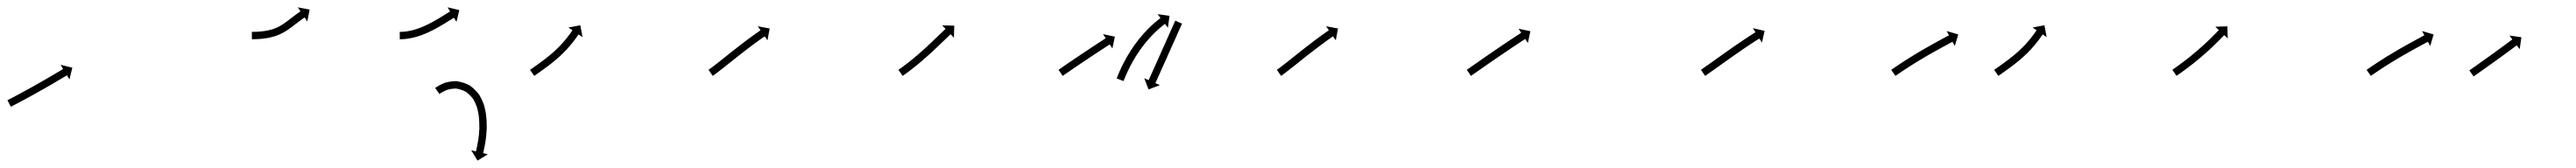

<svg xmlns="http://www.w3.org/2000/svg" viewBox="-42 -308 6986 456"><path d="M-20.2 -36.9C-20.7 -36.6 -21.2 -36.3 -21.8 -36.1L-12.7 -18.2C-12.2 -18.5 -11.6 -18.8 -11.1 -19.1L-11.1 -19.1L-11.1 -19.1C-9.5 -19.9 -7.9 -20.7 -6.3 -21.6L-6.3 -21.6L-6.2 -21.6C-3.7 -22.9 -1.2 -24.2 1.3 -25.5L1.3 -25.5L1.3 -25.5C4.6 -27.2 7.9 -29 11.2 -30.7L11.2 -30.7L11.2 -30.7C15.1 -32.8 19 -34.9 22.8 -36.9L22.9 -37L22.9 -37C27.2 -39.3 31.5 -41.6 35.8 -44L35.8 -44L35.8 -44C40.5 -46.5 45.1 -49.1 49.7 -51.6L49.7 -51.6L49.7 -51.6C54.4 -54.3 59.2 -56.9 63.9 -59.6L63.9 -59.6L63.9 -59.6C68.7 -62.3 73.4 -64.9 78.1 -67.6L78.1 -67.6L78.1 -67.6C82.7 -70.2 87.3 -72.9 91.8 -75.5L91.9 -75.5L91.9 -75.5C96.1 -78 100.4 -80.4 104.6 -82.9L104.6 -82.9L104.6 -82.9C108.4 -85.2 112.2 -87.4 116 -89.6L116.1 -89.7L116.1 -89.7C119.3 -91.6 122.5 -93.5 125.7 -95.4L125.7 -95.4L125.7 -95.4C128.1 -96.9 130.6 -98.3 133.1 -99.8C134.7 -100.8 136.2 -101.7 137.8 -102.7C138.4 -103 138.9 -103.4 139.5 -103.7L146.3 -92.4L154.1 -124.3L122.3 -132.1L129.1 -120.8C128.6 -120.5 128 -120.1 127.5 -119.8C125.9 -118.8 124.3 -117.9 122.8 -116.9C120.3 -115.5 117.9 -114 115.4 -112.5L115.4 -112.5L115.4 -112.5C112.2 -110.6 109 -108.8 105.9 -106.9L105.9 -106.9L105.9 -106.9C102.1 -104.6 98.3 -102.4 94.5 -100.2L94.5 -100.2L94.5 -100.2C90.3 -97.7 86.1 -95.3 81.8 -92.8L81.8 -92.8L81.9 -92.8C77.3 -90.2 72.8 -87.6 68.2 -85L68.2 -85L68.2 -85C63.5 -82.3 58.8 -79.7 54.1 -77L54.1 -77L54.1 -77C49.4 -74.4 44.7 -71.7 40 -69.1L40 -69.1L40 -69.1C35.4 -66.6 30.8 -64.1 26.2 -61.5L26.2 -61.5L26.3 -61.6C22 -59.2 17.7 -56.9 13.4 -54.6L13.4 -54.6L13.4 -54.6C9.5 -52.5 5.7 -50.4 1.8 -48.4L1.8 -48.4L1.8 -48.4C-1.4 -46.7 -4.7 -44.9 -8 -43.2L-7.9 -43.2L-7.9 -43.2C-10.4 -41.9 -12.9 -40.6 -15.4 -39.3L-15.4 -39.3L-15.4 -39.3C-17 -38.5 -18.6 -37.7 -20.2 -36.9L-20.2 -36.9Z M642.7 -221.5C642.1 -221.5 641.5 -221.5 640.9 -221.5L641 -201.5C641.6 -201.5 642.2 -201.5 642.8 -201.5L642.8 -201.5L642.8 -201.5C644.5 -201.5 646.2 -201.5 647.9 -201.6C647.9 -201.6 647.9 -201.6 647.9 -201.6C647.9 -201.6 648 -201.6 648 -201.6C650.6 -201.7 653.2 -201.7 655.8 -201.9C655.8 -201.9 655.8 -201.9 655.8 -201.9C655.9 -201.9 655.9 -201.9 655.9 -201.9C659.2 -202 662.5 -202.3 665.9 -202.5C665.9 -202.5 665.9 -202.5 665.9 -202.6C666 -202.6 666 -202.6 666 -202.6C669.8 -202.9 673.7 -203.4 677.5 -203.9C677.5 -203.9 677.5 -203.9 677.6 -203.9C677.6 -203.9 677.7 -203.9 677.7 -203.9C681.8 -204.5 685.9 -205.3 690 -206.1C690 -206.1 690.1 -206.1 690.2 -206.1C690.2 -206.2 690.3 -206.2 690.3 -206.2C694.5 -207.1 698.6 -208.2 702.8 -209.5C702.8 -209.5 702.8 -209.5 702.9 -209.5C703 -209.6 703.1 -209.6 703.1 -209.6C707.2 -210.9 711.2 -212.5 715.2 -214.1C715.2 -214.1 715.3 -214.1 715.4 -214.2C715.5 -214.2 715.5 -214.2 715.5 -214.2C719.5 -216 723.3 -218 727.1 -220C727.1 -220 727.2 -220.1 727.3 -220.1C727.4 -220.2 727.4 -220.2 727.4 -220.2C731.2 -222.4 734.9 -224.8 738.6 -227.2C738.6 -227.2 738.6 -227.2 738.7 -227.3C738.7 -227.3 738.8 -227.3 738.8 -227.3C742.4 -229.9 746 -232.5 749.6 -235.1C749.6 -235.1 749.6 -235.2 749.6 -235.2C749.6 -235.2 749.7 -235.2 749.7 -235.2C753.1 -237.8 756.6 -240.5 760 -243.1L760 -243.1L760 -243.1C763.1 -245.5 766.2 -247.9 769.4 -250.3C769.4 -250.3 769.4 -250.2 769.4 -250.2C769.3 -250.2 769.3 -250.2 769.3 -250.2C771.9 -252.1 774.4 -254 777 -255.8C777 -255.8 777 -255.8 777 -255.8C777 -255.8 776.9 -255.8 776.9 -255.8C778.7 -257 780.4 -258.2 782.1 -259.4C782.1 -259.4 782.1 -259.4 782.1 -259.4C782.1 -259.4 782.1 -259.4 782.1 -259.4C782.7 -259.8 783.3 -260.2 783.9 -260.6L791.3 -249.7L797.6 -281.9L765.4 -288.1L772.8 -277.2C772.1 -276.8 771.5 -276.3 770.8 -275.9C770.8 -275.9 770.8 -275.9 770.8 -275.9C770.8 -275.9 770.8 -275.9 770.8 -275.9C769 -274.6 767.2 -273.4 765.4 -272.1C765.4 -272.1 765.4 -272.1 765.4 -272.1C765.4 -272.1 765.3 -272.1 765.3 -272.1C762.7 -270.2 760 -268.2 757.4 -266.3C757.4 -266.3 757.4 -266.3 757.4 -266.3C757.4 -266.2 757.4 -266.2 757.4 -266.2C754.2 -263.8 751 -261.4 747.8 -259L747.8 -259L747.8 -259C744.4 -256.3 741 -253.7 737.6 -251.1C737.6 -251.1 737.6 -251.1 737.6 -251.1C737.6 -251.2 737.6 -251.2 737.6 -251.2C734.2 -248.6 730.8 -246.2 727.3 -243.7C727.3 -243.7 727.4 -243.8 727.4 -243.8C727.5 -243.8 727.5 -243.8 727.5 -243.8C724.2 -241.6 720.8 -239.5 717.3 -237.5C717.3 -237.5 717.4 -237.5 717.4 -237.5C717.5 -237.6 717.6 -237.6 717.6 -237.6C714.2 -235.8 710.7 -234 707.2 -232.4C707.2 -232.4 707.3 -232.5 707.4 -232.5C707.5 -232.5 707.6 -232.6 707.6 -232.6C704 -231.1 700.4 -229.8 696.8 -228.5C696.8 -228.5 696.8 -228.6 696.9 -228.6C697 -228.6 697.1 -228.6 697.1 -228.6C693.3 -227.5 689.6 -226.5 685.8 -225.7C685.8 -225.7 685.8 -225.7 685.9 -225.7C686 -225.7 686 -225.7 686 -225.7C682.2 -224.9 678.5 -224.3 674.6 -223.7C674.6 -223.7 674.7 -223.7 674.8 -223.7C674.8 -223.7 674.9 -223.7 674.9 -223.7C671.3 -223.2 667.7 -222.8 664.1 -222.5C664.1 -222.5 664.1 -222.5 664.2 -222.5C664.2 -222.5 664.2 -222.5 664.2 -222.5C661.1 -222.2 657.9 -222 654.8 -221.8C654.8 -221.8 654.8 -221.8 654.9 -221.8C654.9 -221.8 654.9 -221.8 654.9 -221.8C652.4 -221.7 649.9 -221.6 647.4 -221.6C647.4 -221.6 647.5 -221.6 647.5 -221.6C647.5 -221.6 647.5 -221.6 647.5 -221.6C645.9 -221.5 644.3 -221.5 642.6 -221.5L642.6 -221.5Z M1043.4 -221.5C1042.9 -221.5 1042.4 -221.5 1041.9 -221.5L1042 -201.5C1042.5 -201.5 1043 -201.5 1043.6 -201.5C1043.6 -201.5 1043.6 -201.5 1043.6 -201.5C1043.6 -201.5 1043.6 -201.5 1043.6 -201.5C1045.2 -201.5 1046.7 -201.6 1048.2 -201.6C1048.2 -201.6 1048.3 -201.6 1048.3 -201.6C1048.3 -201.6 1048.4 -201.6 1048.4 -201.6C1050.7 -201.8 1053.1 -201.9 1055.5 -202.1C1055.5 -202.1 1055.5 -202.1 1055.6 -202.1C1055.6 -202.1 1055.7 -202.1 1055.7 -202.1C1058.8 -202.4 1061.8 -202.8 1064.9 -203.2C1064.9 -203.2 1065 -203.2 1065 -203.3C1065.1 -203.3 1065.1 -203.3 1065.1 -203.3C1068.8 -203.9 1072.4 -204.5 1076.1 -205.3C1076.1 -205.3 1076.1 -205.3 1076.2 -205.3C1076.2 -205.3 1076.3 -205.3 1076.3 -205.3C1080.4 -206.3 1084.4 -207.3 1088.5 -208.5C1088.5 -208.5 1088.5 -208.5 1088.6 -208.5C1088.6 -208.5 1088.7 -208.5 1088.7 -208.5C1093.1 -209.9 1097.4 -211.3 1101.7 -212.9C1101.7 -212.9 1101.8 -212.9 1101.8 -212.9C1101.9 -212.9 1101.9 -212.9 1101.9 -212.9C1106.4 -214.7 1110.9 -216.5 1115.3 -218.4C1115.3 -218.4 1115.3 -218.4 1115.4 -218.4C1115.4 -218.4 1115.5 -218.4 1115.5 -218.4C1120 -220.5 1124.4 -222.6 1128.8 -224.8C1128.8 -224.8 1128.9 -224.8 1128.9 -224.8C1128.9 -224.8 1129 -224.8 1129 -224.8C1133.3 -227 1137.6 -229.3 1141.9 -231.7C1141.9 -231.7 1142 -231.7 1142 -231.7C1142 -231.7 1142 -231.7 1142 -231.7C1146.1 -234 1150.2 -236.3 1154.2 -238.7C1154.2 -238.7 1154.2 -238.7 1154.2 -238.7C1154.3 -238.7 1154.3 -238.7 1154.3 -238.7C1158 -240.9 1161.6 -243.1 1165.3 -245.3L1165.3 -245.3L1165.3 -245.3C1168.5 -247.3 1171.6 -249.2 1174.8 -251.2C1177.3 -252.7 1179.8 -254.2 1182.2 -255.8C1183.9 -256.8 1185.5 -257.8 1187.1 -258.8L1187.1 -258.8L1187.1 -258.8C1187.7 -259.1 1188.3 -259.5 1188.9 -259.8L1195.7 -248.6L1203.4 -280.5L1171.6 -288.2L1178.4 -276.9C1177.8 -276.6 1177.3 -276.2 1176.7 -275.8L1176.7 -275.8L1176.7 -275.8C1175 -274.8 1173.4 -273.8 1171.7 -272.8C1169.2 -271.3 1166.8 -269.7 1164.3 -268.2C1161.2 -266.3 1158 -264.3 1154.9 -262.4L1154.9 -262.4L1154.9 -262.4C1151.3 -260.2 1147.7 -258.1 1144.1 -255.9C1144.1 -255.9 1144.1 -255.9 1144.1 -255.9C1144.1 -255.9 1144.1 -256 1144.1 -256C1140.2 -253.7 1136.2 -251.4 1132.3 -249.2C1132.3 -249.2 1132.3 -249.2 1132.3 -249.2C1132.3 -249.2 1132.4 -249.2 1132.4 -249.2C1128.2 -247 1124.1 -244.8 1119.9 -242.6C1119.9 -242.6 1119.9 -242.6 1119.9 -242.7C1120 -242.7 1120 -242.7 1120 -242.7C1115.8 -240.6 1111.5 -238.6 1107.2 -236.7C1107.2 -236.7 1107.3 -236.7 1107.3 -236.7C1107.4 -236.7 1107.4 -236.7 1107.4 -236.7C1103.2 -235 1099 -233.2 1094.8 -231.6C1094.8 -231.6 1094.8 -231.6 1094.9 -231.7C1094.9 -231.7 1095 -231.7 1095 -231.7C1091 -230.3 1086.9 -228.9 1082.8 -227.7C1082.8 -227.7 1082.9 -227.7 1082.9 -227.7C1083 -227.7 1083.1 -227.7 1083.1 -227.7C1079.3 -226.7 1075.6 -225.7 1071.8 -224.8C1071.8 -224.8 1071.8 -224.8 1071.9 -224.9C1071.9 -224.9 1072 -224.9 1072 -224.9C1068.7 -224.2 1065.3 -223.6 1062 -223C1062 -223 1062 -223 1062.1 -223C1062.1 -223 1062.2 -223 1062.2 -223C1059.4 -222.7 1056.5 -222.3 1053.7 -222C1053.7 -222 1053.8 -222 1053.8 -222C1053.8 -222 1053.9 -222.1 1053.9 -222.1C1051.7 -221.9 1049.6 -221.7 1047.4 -221.6C1047.4 -221.6 1047.4 -221.6 1047.4 -221.6C1047.5 -221.6 1047.5 -221.6 1047.5 -221.6C1046.1 -221.6 1044.7 -221.5 1043.3 -221.5C1043.3 -221.5 1043.3 -221.5 1043.4 -221.5C1043.4 -221.5 1043.4 -221.5 1043.4 -221.5ZM1140.5 -71.1C1139.7 -70.5 1138.8 -69.9 1138 -69.3L1149.4 -52.9C1150.2 -53.5 1151 -54 1151.8 -54.5C1151.8 -54.5 1151.7 -54.5 1151.7 -54.5C1151.7 -54.5 1151.6 -54.4 1151.6 -54.4C1154 -56 1156.4 -57.4 1158.8 -58.8C1158.8 -58.8 1158.7 -58.8 1158.6 -58.7C1158.6 -58.7 1158.5 -58.6 1158.5 -58.6C1162.8 -60.9 1167.4 -62.9 1172 -64.7C1172 -64.7 1171.8 -64.6 1171.6 -64.5C1171.4 -64.5 1171.2 -64.4 1171.2 -64.4C1178.8 -66.6 1186.8 -67.6 1194.8 -67.8C1194.8 -67.8 1194.4 -67.8 1193.9 -67.9C1193.5 -67.9 1193.1 -67.9 1193.1 -67.9C1203.1 -66.5 1213.2 -63.2 1222.1 -58.5C1222.1 -58.4 1221.8 -58.7 1221.5 -58.9C1221.1 -59.1 1220.8 -59.3 1220.8 -59.2C1228.6 -53.5 1235.5 -46.5 1241.4 -38.8C1241.4 -38.8 1241.2 -39.1 1241 -39.3C1240.9 -39.6 1240.7 -39.8 1240.7 -39.8C1244.9 -32.5 1248.5 -24.8 1251.4 -16.8C1251.4 -16.8 1251.3 -16.9 1251.3 -17.1C1251.2 -17.3 1251.2 -17.4 1251.2 -17.4C1253.1 -10.4 1254.6 -3.2 1255.8 4C1255.8 4 1255.8 3.9 1255.8 3.8C1255.8 3.7 1255.8 3.6 1255.8 3.6C1256.6 10.1 1257.2 16.6 1257.5 23.2C1257.5 23.2 1257.5 23.1 1257.5 23.1C1257.5 23 1257.5 22.9 1257.5 22.9C1257.7 29.1 1257.8 35.3 1257.8 41.5C1257.8 41.5 1257.8 41.4 1257.8 41.3C1257.8 41.3 1257.8 41.2 1257.8 41.2C1257.5 47.1 1257.1 52.9 1256.5 58.8C1256.5 58.8 1256.5 58.7 1256.5 58.7C1256.5 58.6 1256.5 58.6 1256.5 58.6C1255.9 63.6 1255.3 68.6 1254.5 73.5C1254.5 73.5 1254.5 73.5 1254.5 73.5C1254.5 73.4 1254.5 73.4 1254.5 73.4C1253.8 77.5 1253.1 81.6 1252.3 85.7C1252.3 85.7 1252.3 85.7 1252.3 85.7C1252.3 85.7 1252.3 85.6 1252.3 85.6C1251.7 88.8 1251.1 91.9 1250.4 95C1250.4 95 1250.4 95 1250.4 95C1250.4 94.9 1250.4 94.9 1250.4 94.9C1249.9 96.9 1249.5 98.9 1249 100.9L1249 100.9L1249 100.9C1248.9 101.6 1248.7 102.3 1248.5 103L1235.7 99.9L1252.8 127.9L1280.8 110.8L1267.9 107.7C1268.1 107 1268.3 106.3 1268.5 105.5L1268.5 105.5L1268.5 105.5C1269 103.4 1269.4 101.4 1269.9 99.3C1269.9 99.3 1269.9 99.3 1269.9 99.3C1269.9 99.3 1269.9 99.3 1269.9 99.3C1270.6 96.1 1271.3 92.8 1271.9 89.6C1271.9 89.6 1271.9 89.6 1272 89.6C1272 89.5 1272 89.5 1272 89.5C1272.8 85.2 1273.5 81 1274.3 76.7C1274.3 76.7 1274.3 76.7 1274.3 76.6C1274.3 76.6 1274.3 76.6 1274.3 76.6C1275.1 71.4 1275.8 66.1 1276.4 60.9C1276.4 60.9 1276.4 60.9 1276.4 60.8C1276.4 60.8 1276.4 60.7 1276.4 60.7C1277 54.5 1277.5 48.3 1277.7 42.1C1277.7 42.1 1277.7 42 1277.7 41.9C1277.8 41.8 1277.8 41.8 1277.8 41.8C1277.8 35.3 1277.7 28.8 1277.5 22.3C1277.5 22.3 1277.5 22.2 1277.5 22.1C1277.5 22.1 1277.5 22 1277.5 22C1277.1 15 1276.5 8.1 1275.6 1.1C1275.6 1.1 1275.6 1 1275.6 0.9C1275.6 0.8 1275.6 0.7 1275.6 0.7C1274.3 -7.2 1272.6 -15 1270.4 -22.7C1270.4 -22.7 1270.4 -22.9 1270.3 -23.1C1270.3 -23.2 1270.2 -23.4 1270.2 -23.4C1267 -32.6 1262.9 -41.5 1258 -49.9C1258 -49.9 1257.8 -50.1 1257.6 -50.4C1257.5 -50.6 1257.3 -50.9 1257.3 -50.9C1250.3 -60.1 1242.1 -68.4 1232.8 -75.3C1232.8 -75.3 1232.5 -75.5 1232.2 -75.7C1231.9 -75.9 1231.6 -76.1 1231.6 -76.1C1220.6 -82 1208.2 -86 1195.8 -87.7C1195.8 -87.7 1195.4 -87.7 1195 -87.8C1194.6 -87.8 1194.2 -87.8 1194.2 -87.8C1184.5 -87.5 1174.9 -86.3 1165.6 -83.6C1165.6 -83.6 1165.4 -83.5 1165.2 -83.5C1165 -83.4 1164.8 -83.3 1164.8 -83.3C1159.5 -81.3 1154.2 -79 1149.1 -76.3C1149.1 -76.3 1149.1 -76.3 1149 -76.2C1148.9 -76.2 1148.8 -76.1 1148.8 -76.1C1146 -74.5 1143.3 -72.9 1140.7 -71.2C1140.7 -71.2 1140.6 -71.2 1140.6 -71.1C1140.6 -71.1 1140.5 -71.1 1140.5 -71.1Z M1396.8 -119.6C1396.2 -119.2 1395.7 -118.8 1395.2 -118.5L1406.6 -102C1407.1 -102.4 1407.7 -102.8 1408.2 -103.2C1409.7 -104.2 1411.2 -105.3 1412.8 -106.3L1412.8 -106.3L1412.8 -106.3C1415.1 -108 1417.4 -109.6 1419.8 -111.3L1419.8 -111.3L1419.8 -111.3C1422.8 -113.4 1425.8 -115.5 1428.8 -117.7L1428.8 -117.7L1428.8 -117.7C1432.3 -120.2 1435.8 -122.8 1439.2 -125.3C1439.2 -125.3 1439.2 -125.3 1439.3 -125.3C1439.3 -125.3 1439.3 -125.3 1439.3 -125.3C1443.1 -128.2 1446.8 -131 1450.6 -133.9C1450.6 -133.9 1450.6 -133.9 1450.6 -133.9C1450.6 -134 1450.6 -134 1450.6 -134C1454.5 -137 1458.4 -140.1 1462.3 -143.3C1462.3 -143.3 1462.3 -143.3 1462.3 -143.3C1462.3 -143.4 1462.4 -143.4 1462.4 -143.4C1466.2 -146.6 1470 -149.9 1473.8 -153.3C1473.8 -153.3 1473.8 -153.3 1473.8 -153.3C1473.9 -153.3 1473.9 -153.4 1473.9 -153.4C1477.6 -156.7 1481.2 -160.2 1484.8 -163.6C1484.8 -163.6 1484.8 -163.7 1484.8 -163.7C1484.9 -163.7 1484.9 -163.8 1484.9 -163.8C1488.3 -167.2 1491.6 -170.6 1494.9 -174.1C1494.9 -174.1 1494.9 -174.1 1494.9 -174.2C1495 -174.2 1495 -174.2 1495 -174.2C1498 -177.6 1501 -180.9 1503.9 -184.4C1503.9 -184.4 1503.9 -184.4 1504 -184.4C1504 -184.4 1504 -184.5 1504 -184.5C1506.6 -187.6 1509.1 -190.7 1511.7 -193.9C1511.7 -193.9 1511.7 -193.9 1511.7 -193.9C1511.7 -193.9 1511.7 -194 1511.7 -194C1513.8 -196.7 1515.9 -199.4 1518 -202.2C1518 -202.2 1518 -202.2 1518 -202.2C1518 -202.3 1518 -202.3 1518 -202.3C1519.6 -204.4 1521.2 -206.6 1522.7 -208.8C1522.7 -208.8 1522.7 -208.8 1522.7 -208.8C1522.7 -208.8 1522.7 -208.8 1522.7 -208.8C1523.7 -210.2 1524.7 -211.7 1525.7 -213.1L1525.7 -213.1L1525.7 -213.1C1526.1 -213.6 1526.4 -214.1 1526.7 -214.6L1537.6 -207.2L1531.5 -239.4L1499.3 -233.3L1510.2 -225.9C1509.9 -225.4 1509.5 -224.9 1509.2 -224.4L1509.2 -224.4L1509.2 -224.4C1508.3 -223 1507.3 -221.7 1506.4 -220.3C1506.4 -220.3 1506.4 -220.3 1506.4 -220.3C1506.4 -220.3 1506.4 -220.3 1506.4 -220.3C1504.9 -218.2 1503.4 -216.1 1501.9 -214.1C1501.9 -214.1 1501.9 -214.1 1501.9 -214.1C1501.9 -214.1 1501.9 -214.1 1501.9 -214.1C1499.9 -211.5 1497.9 -208.8 1495.9 -206.2C1495.9 -206.2 1495.9 -206.2 1495.9 -206.2C1496 -206.3 1496 -206.3 1496 -206.3C1493.6 -203.2 1491.1 -200.2 1488.6 -197.2C1488.6 -197.2 1488.6 -197.3 1488.7 -197.3C1488.7 -197.3 1488.7 -197.4 1488.7 -197.4C1485.9 -194.1 1483.1 -190.9 1480.2 -187.7C1480.2 -187.7 1480.2 -187.7 1480.2 -187.7C1480.3 -187.8 1480.3 -187.8 1480.3 -187.8C1477.1 -184.4 1474 -181.1 1470.7 -177.9C1470.7 -177.9 1470.7 -177.9 1470.8 -177.9C1470.8 -177.9 1470.8 -178 1470.8 -178C1467.4 -174.6 1463.9 -171.4 1460.4 -168.1C1460.4 -168.1 1460.4 -168.1 1460.4 -168.2C1460.5 -168.2 1460.5 -168.2 1460.5 -168.2C1456.9 -165 1453.2 -161.8 1449.5 -158.7C1449.5 -158.7 1449.5 -158.7 1449.5 -158.7C1449.5 -158.7 1449.6 -158.8 1449.6 -158.8C1445.8 -155.7 1442.1 -152.7 1438.3 -149.7C1438.3 -149.7 1438.3 -149.7 1438.3 -149.7C1438.3 -149.7 1438.4 -149.7 1438.4 -149.7C1434.7 -146.9 1431 -144.1 1427.3 -141.4C1427.3 -141.4 1427.3 -141.4 1427.3 -141.4C1427.4 -141.4 1427.4 -141.4 1427.4 -141.4C1424 -138.9 1420.5 -136.4 1417.1 -133.9L1417.1 -133.9L1417.1 -133.9C1414.2 -131.8 1411.2 -129.7 1408.3 -127.6L1408.3 -127.6L1408.3 -127.6C1405.9 -126 1403.6 -124.4 1401.3 -122.7L1401.3 -122.7L1401.3 -122.7C1399.8 -121.7 1398.3 -120.6 1396.8 -119.6Z M1880.5 -119.4C1880.1 -119.1 1879.6 -118.8 1879.2 -118.5L1890.6 -102.1C1891.1 -102.4 1891.6 -102.7 1892 -103.1L1892 -103.1L1892.1 -103.1C1893.4 -104.1 1894.8 -105 1896.2 -106C1896.2 -106 1896.2 -106 1896.2 -106C1896.2 -106.1 1896.2 -106.1 1896.2 -106.1C1898.4 -107.7 1900.6 -109.3 1902.8 -110.9C1902.8 -110.9 1902.8 -110.9 1902.8 -110.9C1902.8 -111 1902.8 -111 1902.8 -111C1905.7 -113.2 1908.6 -115.4 1911.4 -117.6L1911.4 -117.6L1911.4 -117.6C1914.9 -120.3 1918.3 -123 1921.8 -125.7L1921.8 -125.7L1921.8 -125.7C1925.6 -128.8 1929.5 -131.9 1933.4 -135C1937.6 -138.3 1941.7 -141.6 1945.9 -144.9C1950.2 -148.4 1954.6 -151.8 1958.9 -155.3L1958.9 -155.3L1958.9 -155.3C1963.3 -158.7 1967.7 -162.2 1972.1 -165.6L1972.1 -165.6L1972.1 -165.6C1976.4 -168.9 1980.7 -172.2 1985 -175.5L1985 -175.5L1985 -175.5C1989 -178.6 1993.1 -181.7 1997.2 -184.7L1997.2 -184.7L1997.2 -184.7C2000.9 -187.5 2004.6 -190.2 2008.3 -192.9L2008.3 -192.9L2008.2 -192.9C2011.4 -195.2 2014.5 -197.4 2017.7 -199.7L2017.7 -199.7L2017.7 -199.7C2020.1 -201.4 2022.6 -203.2 2025.1 -204.9L2025.1 -204.9L2025 -204.9C2026.6 -206 2028.2 -207.1 2029.8 -208.2L2029.8 -208.2L2029.8 -208.2C2030.4 -208.6 2031 -209 2031.5 -209.4L2039 -198.5L2045 -230.7L2012.7 -236.7L2020.2 -225.9C2019.6 -225.5 2019.1 -225.1 2018.5 -224.7L2018.5 -224.7L2018.5 -224.7C2016.8 -223.5 2015.2 -222.4 2013.6 -221.3L2013.6 -221.3L2013.6 -221.3C2011.1 -219.5 2008.6 -217.8 2006.1 -216L2006.1 -216L2006.1 -216C2002.9 -213.7 1999.7 -211.4 1996.5 -209.1L1996.5 -209.1L1996.5 -209C1992.7 -206.3 1989 -203.5 1985.3 -200.8L1985.2 -200.8L1985.2 -200.8C1981.1 -197.7 1977 -194.6 1972.9 -191.5L1972.9 -191.4L1972.9 -191.4C1968.5 -188.1 1964.2 -184.8 1959.8 -181.4L1959.8 -181.4L1959.8 -181.4C1955.4 -177.9 1951 -174.5 1946.6 -171L1946.5 -171L1946.5 -171C1942.2 -167.5 1937.8 -164.1 1933.4 -160.6C1929.3 -157.2 1925.1 -153.9 1920.9 -150.6C1917.1 -147.5 1913.2 -144.4 1909.3 -141.4L1909.3 -141.4L1909.4 -141.4C1906 -138.7 1902.6 -136 1899.1 -133.4L1899.2 -133.4L1899.2 -133.4C1896.4 -131.2 1893.5 -129 1890.7 -126.9C1890.7 -126.9 1890.7 -126.9 1890.7 -126.9C1890.7 -126.9 1890.7 -126.9 1890.7 -126.9C1888.6 -125.3 1886.5 -123.7 1884.4 -122.2C1884.4 -122.2 1884.4 -122.2 1884.4 -122.2C1884.4 -122.2 1884.4 -122.2 1884.4 -122.2C1883.1 -121.3 1881.8 -120.3 1880.5 -119.4L1880.5 -119.4Z M2395.6 -119.5C2395.1 -119.1 2394.6 -118.8 2394.1 -118.4L2405.6 -102C2406.1 -102.4 2406.6 -102.7 2407.1 -103.1L2407.1 -103.1L2407.1 -103.1C2408.6 -104.1 2410 -105.2 2411.4 -106.2L2411.5 -106.2L2411.5 -106.2C2413.7 -107.8 2415.9 -109.4 2418.2 -111.1C2418.2 -111.1 2418.2 -111.1 2418.2 -111.1C2418.2 -111.1 2418.2 -111.1 2418.2 -111.1C2421.1 -113.2 2423.9 -115.4 2426.8 -117.5C2426.8 -117.5 2426.8 -117.5 2426.8 -117.6C2426.8 -117.6 2426.8 -117.6 2426.8 -117.6C2430.2 -120.2 2433.6 -122.8 2436.9 -125.4C2436.9 -125.4 2436.9 -125.4 2436.9 -125.4C2436.9 -125.4 2436.9 -125.4 2436.9 -125.4C2440.7 -128.4 2444.3 -131.4 2448 -134.4C2448 -134.4 2448 -134.4 2448 -134.5C2448.1 -134.5 2448.1 -134.5 2448.1 -134.5C2452 -137.7 2455.9 -141 2459.8 -144.4C2459.8 -144.4 2459.8 -144.4 2459.8 -144.4C2459.8 -144.4 2459.8 -144.4 2459.8 -144.4C2463.8 -147.9 2467.8 -151.4 2471.7 -154.9C2471.7 -154.9 2471.8 -154.9 2471.8 -154.9C2471.8 -154.9 2471.8 -154.9 2471.8 -154.9C2475.7 -158.5 2479.7 -162.1 2483.6 -165.7L2483.6 -165.7L2483.7 -165.7C2487.5 -169.3 2491.3 -172.8 2495.1 -176.4L2495.1 -176.4L2495.1 -176.4C2498.7 -179.8 2502.2 -183.2 2505.8 -186.6L2505.8 -186.6L2505.8 -186.6C2509 -189.6 2512.2 -192.7 2515.4 -195.8C2518.1 -198.4 2520.8 -201 2523.6 -203.6C2525.7 -205.7 2527.8 -207.7 2529.9 -209.7L2529.9 -209.7L2529.9 -209.7C2531.3 -211.1 2532.7 -212.4 2534.1 -213.7C2534.6 -214.1 2535.1 -214.6 2535.6 -215.1L2544.6 -205.5L2545.5 -238.3L2512.8 -239.2L2521.8 -229.6C2521.3 -229.1 2520.8 -228.7 2520.3 -228.2C2518.9 -226.9 2517.5 -225.5 2516.1 -224.2L2516.1 -224.2L2516.1 -224.2C2514 -222.2 2511.9 -220.1 2509.7 -218.1C2507 -215.5 2504.3 -212.8 2501.5 -210.2C2498.3 -207.1 2495.1 -204.1 2491.9 -201L2491.9 -201L2492 -201C2488.4 -197.7 2484.9 -194.3 2481.3 -190.9L2481.4 -191L2481.4 -191C2477.6 -187.4 2473.8 -183.9 2470.1 -180.4L2470.1 -180.4L2470.1 -180.4C2466.2 -176.9 2462.3 -173.3 2458.4 -169.8C2458.4 -169.8 2458.4 -169.8 2458.4 -169.8C2458.4 -169.8 2458.4 -169.8 2458.4 -169.8C2454.5 -166.4 2450.6 -162.9 2446.7 -159.5C2446.7 -159.5 2446.7 -159.5 2446.7 -159.5C2446.7 -159.5 2446.7 -159.6 2446.7 -159.6C2442.9 -156.3 2439.1 -153 2435.2 -149.8C2435.2 -149.8 2435.3 -149.8 2435.3 -149.9C2435.3 -149.9 2435.3 -149.9 2435.3 -149.9C2431.7 -146.9 2428.1 -144 2424.4 -141.1C2424.4 -141.1 2424.5 -141.1 2424.5 -141.1C2424.5 -141.1 2424.5 -141.1 2424.5 -141.1C2421.2 -138.5 2418 -136 2414.7 -133.4C2414.7 -133.4 2414.7 -133.4 2414.7 -133.4C2414.7 -133.5 2414.7 -133.5 2414.7 -133.5C2411.9 -131.3 2409.1 -129.2 2406.3 -127.2C2406.3 -127.2 2406.3 -127.2 2406.3 -127.2C2406.3 -127.2 2406.3 -127.2 2406.3 -127.2C2404.2 -125.6 2402 -124 2399.8 -122.4L2399.8 -122.5L2399.8 -122.5C2398.4 -121.5 2397 -120.5 2395.6 -119.5L2395.6 -119.5Z M2829.6 -119.4C2829.1 -119.1 2828.6 -118.8 2828.2 -118.5L2839.6 -102C2840.1 -102.4 2840.5 -102.7 2841 -103C2842.3 -103.9 2843.7 -104.9 2845 -105.8C2847.1 -107.2 2849.2 -108.7 2851.2 -110.1C2853.9 -112 2856.6 -113.8 2859.3 -115.7C2862.5 -117.9 2865.7 -120.1 2868.9 -122.3L2868.9 -122.3L2868.9 -122.3C2872.5 -124.7 2876.1 -127.1 2879.7 -129.6L2879.7 -129.6L2879.7 -129.6C2883.5 -132.2 2887.3 -134.8 2891.2 -137.4L2891.2 -137.4L2891.2 -137.4C2895.1 -140 2899.1 -142.7 2903.1 -145.3L2903.1 -145.3L2903.1 -145.3C2907 -148 2911 -150.6 2915 -153.3C2918.8 -155.8 2922.7 -158.4 2926.6 -160.9C2930.2 -163.3 2933.8 -165.7 2937.4 -168.1C2940.6 -170.2 2943.8 -172.3 2947.1 -174.4C2949.8 -176.2 2952.5 -178 2955.3 -179.8C2957.4 -181.2 2959.5 -182.5 2961.6 -183.9C2962.9 -184.8 2964.3 -185.7 2965.6 -186.5C2966.1 -186.9 2966.6 -187.2 2967 -187.5L2974.3 -176.5L2981 -208.5L2948.9 -215.3L2956.1 -204.2C2955.6 -203.9 2955.1 -203.6 2954.7 -203.3C2953.3 -202.4 2952 -201.5 2950.6 -200.6C2948.5 -199.3 2946.4 -197.9 2944.3 -196.5C2941.6 -194.7 2938.8 -192.9 2936.1 -191.2C2932.9 -189 2929.6 -186.9 2926.4 -184.8C2922.8 -182.4 2919.2 -180 2915.5 -177.6C2911.7 -175.1 2907.8 -172.5 2903.9 -169.9C2899.9 -167.3 2895.9 -164.6 2892 -162L2892 -162L2892 -162C2888 -159.3 2884 -156.6 2880 -153.9L2880 -153.9L2880 -153.9C2876.1 -151.3 2872.3 -148.7 2868.4 -146.1L2868.4 -146.1L2868.4 -146.1C2864.8 -143.7 2861.2 -141.2 2857.7 -138.8L2857.7 -138.8L2857.6 -138.8C2854.4 -136.6 2851.2 -134.4 2848 -132.2C2845.3 -130.3 2842.6 -128.4 2839.9 -126.6C2837.8 -125.1 2835.7 -123.7 2833.6 -122.2C2832.3 -121.3 2830.9 -120.4 2829.6 -119.4ZM3162.3 -242.1C3162.6 -242.7 3162.8 -243.3 3163.1 -243.9L3144.8 -252C3144.6 -251.4 3144.3 -250.8 3144 -250.2C3143.3 -248.5 3142.5 -246.8 3141.7 -245.1C3140.6 -242.4 3139.4 -239.8 3138.2 -237.1C3136.6 -233.7 3135.1 -230.2 3133.6 -226.8C3131.7 -222.7 3129.9 -218.6 3128.1 -214.6C3126.1 -210 3124 -205.5 3122 -200.9C3119.8 -196 3117.6 -191.2 3115.5 -186.3C3113.2 -181.3 3111 -176.3 3108.7 -171.2C3106.5 -166.2 3104.2 -161.2 3102 -156.2C3099.8 -151.3 3097.6 -146.4 3095.5 -141.6C3093.4 -137 3091.4 -132.5 3089.4 -127.9C3087.5 -123.8 3085.7 -119.8 3083.9 -115.7C3082.4 -112.2 3080.8 -108.8 3079.3 -105.4C3078.1 -102.7 3076.9 -100 3075.7 -97.4C3075 -95.7 3074.2 -94 3073.4 -92.3C3073.2 -91.7 3072.9 -91 3072.6 -90.4L3060.6 -95.8L3072.3 -65.2L3102.9 -76.9L3090.9 -82.3C3091.1 -82.9 3091.4 -83.5 3091.7 -84.1C3092.5 -85.8 3093.2 -87.5 3094 -89.2C3095.2 -91.9 3096.4 -94.5 3097.5 -97.2C3099.1 -100.6 3100.6 -104.1 3102.2 -107.5C3104 -111.6 3105.8 -115.7 3107.6 -119.8C3109.7 -124.3 3111.7 -128.9 3113.7 -133.4C3115.9 -138.3 3118.1 -143.1 3120.3 -148C3122.5 -153 3124.7 -158.1 3127 -163.1C3129.2 -168.1 3131.5 -173.1 3133.7 -178.1C3135.9 -183 3138.1 -187.9 3140.3 -192.7C3142.3 -197.3 3144.3 -201.8 3146.4 -206.4C3148.2 -210.5 3150 -214.5 3151.8 -218.6C3153.4 -222.1 3154.9 -225.5 3156.4 -229C3157.6 -231.6 3158.8 -234.3 3160 -236.9C3160.8 -238.6 3161.5 -240.3 3162.3 -242.1ZM2986.7 -97.2C2986.4 -96.6 2986.2 -95.9 2985.9 -95.2L3004.5 -88C3004.8 -88.6 3005.1 -89.3 3005.3 -90L3005.3 -90L3005.3 -90C3006.1 -91.8 3006.8 -93.7 3007.6 -95.6C3007.6 -95.6 3007.6 -95.6 3007.6 -95.6C3007.6 -95.6 3007.6 -95.6 3007.6 -95.6C3008.8 -98.5 3010 -101.4 3011.2 -104.3C3011.2 -104.3 3011.2 -104.3 3011.2 -104.3C3011.2 -104.3 3011.2 -104.2 3011.2 -104.2C3012.9 -108 3014.6 -111.7 3016.3 -115.5C3016.3 -115.5 3016.3 -115.5 3016.3 -115.4C3016.3 -115.4 3016.3 -115.4 3016.3 -115.4C3018.4 -119.8 3020.5 -124.1 3022.7 -128.5C3022.7 -128.5 3022.7 -128.5 3022.7 -128.4C3022.7 -128.4 3022.7 -128.4 3022.7 -128.4C3025.2 -133.2 3027.8 -138 3030.5 -142.7C3030.5 -142.7 3030.5 -142.7 3030.4 -142.7C3030.4 -142.7 3030.4 -142.6 3030.4 -142.6C3033.3 -147.7 3036.4 -152.7 3039.4 -157.7C3039.4 -157.7 3039.4 -157.6 3039.4 -157.6C3039.4 -157.6 3039.4 -157.5 3039.4 -157.5C3042.6 -162.6 3046 -167.7 3049.4 -172.6C3049.4 -172.6 3049.4 -172.6 3049.4 -172.6C3049.4 -172.5 3049.4 -172.5 3049.4 -172.5C3052.9 -177.4 3056.5 -182.3 3060.2 -187.1C3060.2 -187.1 3060.2 -187.1 3060.2 -187.1C3060.2 -187 3060.1 -187 3060.1 -187C3063.8 -191.6 3067.6 -196.2 3071.5 -200.7C3071.5 -200.7 3071.4 -200.7 3071.4 -200.6C3071.4 -200.6 3071.4 -200.6 3071.4 -200.6C3075 -204.7 3078.8 -208.8 3082.7 -212.8C3082.7 -212.8 3082.6 -212.8 3082.6 -212.8C3082.6 -212.8 3082.5 -212.7 3082.5 -212.7C3086 -216.3 3089.6 -219.8 3093.2 -223.3C3093.2 -223.3 3093.2 -223.2 3093.2 -223.2C3093.2 -223.2 3093.1 -223.2 3093.1 -223.2C3096.3 -226 3099.4 -228.9 3102.6 -231.7C3102.6 -231.7 3102.6 -231.7 3102.6 -231.6C3102.5 -231.6 3102.5 -231.6 3102.5 -231.6C3105 -233.7 3107.6 -235.8 3110.1 -237.9C3110.1 -237.9 3110.1 -237.9 3110.1 -237.9C3110.1 -237.9 3110 -237.9 3110 -237.9C3111.7 -239.2 3113.4 -240.5 3115 -241.8C3115 -241.8 3115 -241.8 3115 -241.8C3115 -241.8 3115 -241.8 3115 -241.8C3115.6 -242.2 3116.2 -242.7 3116.8 -243.1L3124.8 -232.6L3129.2 -265.1L3096.8 -269.6L3104.7 -259.1C3104.1 -258.6 3103.5 -258.1 3102.9 -257.7C3102.9 -257.7 3102.9 -257.6 3102.8 -257.6C3102.8 -257.6 3102.8 -257.6 3102.8 -257.6C3101.1 -256.3 3099.3 -254.9 3097.6 -253.5C3097.6 -253.5 3097.6 -253.5 3097.5 -253.5C3097.5 -253.5 3097.5 -253.4 3097.5 -253.4C3094.8 -251.3 3092.2 -249.1 3089.6 -246.8C3089.6 -246.8 3089.5 -246.8 3089.5 -246.8C3089.5 -246.8 3089.5 -246.8 3089.5 -246.8C3086.1 -243.8 3082.8 -240.9 3079.6 -237.9C3079.6 -237.9 3079.5 -237.8 3079.5 -237.8C3079.5 -237.8 3079.5 -237.8 3079.5 -237.8C3075.7 -234.2 3072 -230.5 3068.3 -226.8C3068.3 -226.8 3068.3 -226.7 3068.2 -226.7C3068.2 -226.7 3068.2 -226.6 3068.2 -226.6C3064.2 -222.4 3060.3 -218.2 3056.4 -213.9C3056.4 -213.9 3056.4 -213.8 3056.3 -213.8C3056.3 -213.8 3056.3 -213.7 3056.3 -213.7C3052.3 -209 3048.4 -204.3 3044.5 -199.5C3044.5 -199.5 3044.5 -199.5 3044.5 -199.4C3044.4 -199.4 3044.4 -199.4 3044.4 -199.4C3040.6 -194.4 3036.8 -189.3 3033.1 -184.2C3033.1 -184.2 3033.1 -184.1 3033.1 -184.1C3033 -184.1 3033 -184 3033 -184C3029.4 -178.9 3025.9 -173.6 3022.5 -168.4C3022.5 -168.4 3022.5 -168.3 3022.5 -168.3C3022.5 -168.3 3022.5 -168.2 3022.5 -168.2C3019.3 -163.1 3016.1 -157.9 3013.1 -152.7C3013.1 -152.7 3013.1 -152.6 3013.1 -152.6C3013 -152.6 3013 -152.5 3013 -152.5C3010.3 -147.6 3007.6 -142.7 3005 -137.7C3005 -137.7 3004.9 -137.6 3004.9 -137.6C3004.9 -137.6 3004.9 -137.6 3004.9 -137.6C3002.6 -133.1 3000.4 -128.5 2998.2 -124C2998.2 -124 2998.2 -124 2998.2 -124C2998.2 -123.9 2998.2 -123.9 2998.2 -123.9C2996.4 -120.1 2994.6 -116.2 2992.9 -112.3C2992.9 -112.3 2992.9 -112.3 2992.9 -112.3C2992.9 -112.2 2992.9 -112.2 2992.9 -112.2C2991.6 -109.2 2990.3 -106.2 2989.1 -103.2C2989.1 -103.2 2989.1 -103.2 2989.1 -103.2C2989 -103.1 2989 -103.1 2989 -103.1C2988.3 -101.2 2987.5 -99.2 2986.7 -97.3L2986.7 -97.3Z M3421.5 -119.4C3421.1 -119.1 3420.6 -118.8 3420.2 -118.5L3431.6 -102.1C3432.1 -102.4 3432.6 -102.7 3433 -103.1L3433 -103.1L3433.1 -103.1C3434.4 -104.1 3435.8 -105 3437.2 -106C3437.2 -106 3437.2 -106 3437.2 -106C3437.2 -106.1 3437.2 -106.1 3437.2 -106.1C3439.4 -107.7 3441.6 -109.3 3443.8 -110.9C3443.8 -110.9 3443.8 -110.9 3443.8 -110.9C3443.8 -111 3443.8 -111 3443.8 -111C3446.7 -113.2 3449.6 -115.4 3452.4 -117.6L3452.4 -117.6L3452.4 -117.6C3455.9 -120.3 3459.3 -123 3462.8 -125.7L3462.8 -125.7L3462.8 -125.7C3466.6 -128.8 3470.5 -131.9 3474.4 -135C3478.6 -138.3 3482.7 -141.6 3486.9 -144.9C3491.2 -148.4 3495.6 -151.8 3499.9 -155.3L3499.9 -155.3L3499.9 -155.3C3504.3 -158.7 3508.7 -162.2 3513.1 -165.6L3513.1 -165.6L3513.1 -165.6C3517.4 -168.9 3521.7 -172.2 3526 -175.5L3526 -175.5L3526 -175.5C3530 -178.6 3534.1 -181.7 3538.2 -184.7L3538.2 -184.7L3538.2 -184.7C3541.9 -187.5 3545.6 -190.2 3549.3 -192.9L3549.3 -192.9L3549.2 -192.9C3552.4 -195.2 3555.5 -197.4 3558.7 -199.7L3558.7 -199.7L3558.7 -199.7C3561.1 -201.4 3563.6 -203.2 3566.1 -204.9L3566.1 -204.9L3566 -204.9C3567.6 -206 3569.2 -207.1 3570.8 -208.2L3570.8 -208.2L3570.8 -208.2C3571.4 -208.6 3572 -209 3572.5 -209.4L3580 -198.5L3586 -230.7L3553.7 -236.7L3561.2 -225.9C3560.6 -225.5 3560.1 -225.1 3559.5 -224.7L3559.5 -224.7L3559.5 -224.7C3557.8 -223.5 3556.2 -222.4 3554.6 -221.3L3554.6 -221.3L3554.6 -221.3C3552.1 -219.5 3549.6 -217.8 3547.1 -216L3547.1 -216L3547.1 -216C3543.9 -213.7 3540.7 -211.4 3537.5 -209.1L3537.5 -209.1L3537.5 -209C3533.7 -206.3 3530 -203.5 3526.3 -200.8L3526.2 -200.8L3526.2 -200.8C3522.1 -197.7 3518 -194.6 3513.9 -191.5L3513.9 -191.4L3513.9 -191.4C3509.5 -188.1 3505.2 -184.8 3500.8 -181.4L3500.8 -181.4L3500.8 -181.4C3496.4 -177.9 3492 -174.5 3487.6 -171L3487.5 -171L3487.5 -171C3483.2 -167.5 3478.8 -164.1 3474.4 -160.6C3470.3 -157.2 3466.1 -153.9 3461.9 -150.6C3458.1 -147.5 3454.2 -144.4 3450.3 -141.4L3450.3 -141.4L3450.4 -141.4C3447 -138.7 3443.6 -136 3440.1 -133.4L3440.2 -133.4L3440.2 -133.4C3437.4 -131.2 3434.5 -129 3431.7 -126.9C3431.7 -126.9 3431.7 -126.9 3431.7 -126.9C3431.7 -126.9 3431.7 -126.9 3431.7 -126.9C3429.6 -125.3 3427.5 -123.7 3425.4 -122.2C3425.4 -122.2 3425.4 -122.2 3425.4 -122.2C3425.4 -122.2 3425.4 -122.2 3425.4 -122.2C3424.1 -121.3 3422.8 -120.3 3421.5 -119.4L3421.5 -119.4Z M3936.8 -119.6C3936.2 -119.2 3935.7 -118.8 3935.2 -118.5L3946.6 -102C3947.1 -102.4 3947.7 -102.8 3948.2 -103.2C3949.7 -104.2 3951.3 -105.3 3952.8 -106.4C3955.2 -108 3957.5 -109.7 3959.9 -111.3C3963 -113.5 3966.1 -115.7 3969.2 -117.8C3972.9 -120.4 3976.5 -122.9 3980.2 -125.5C3984.3 -128.4 3988.4 -131.2 3992.5 -134.1C3996.9 -137.1 4001.4 -140.2 4005.8 -143.2C4010.3 -146.4 4014.9 -149.5 4019.4 -152.6L4019.4 -152.6L4019.4 -152.6C4024 -155.8 4028.6 -158.9 4033.2 -162L4033.2 -162L4033.2 -162C4037.6 -165 4042.1 -168 4046.5 -171L4046.5 -171L4046.5 -171C4050.7 -173.8 4054.8 -176.7 4059 -179.5L4059 -179.4L4059 -179.4C4062.8 -181.9 4066.5 -184.4 4070.3 -186.9L4070.3 -186.9L4070.3 -186.9C4073.5 -189 4076.6 -191.1 4079.8 -193.2L4079.8 -193.2L4079.8 -193.2C4082.3 -194.9 4084.7 -196.5 4087.2 -198.1C4088.8 -199.1 4090.4 -200.1 4092 -201.2C4092.5 -201.5 4093.1 -201.9 4093.6 -202.3L4100.8 -191.2L4107.6 -223.3L4075.6 -230.1L4082.8 -219C4082.2 -218.7 4081.6 -218.3 4081.1 -217.9C4079.5 -216.9 4077.9 -215.9 4076.3 -214.8C4073.8 -213.2 4071.3 -211.6 4068.8 -210L4068.8 -210L4068.8 -209.9C4065.6 -207.8 4062.4 -205.7 4059.2 -203.6L4059.2 -203.6L4059.2 -203.6C4055.4 -201.1 4051.7 -198.6 4047.9 -196.1L4047.9 -196.1L4047.9 -196.1C4043.7 -193.3 4039.5 -190.4 4035.3 -187.6L4035.3 -187.6L4035.3 -187.6C4030.8 -184.6 4026.4 -181.6 4021.9 -178.5L4021.9 -178.5L4021.9 -178.5C4017.3 -175.4 4012.7 -172.3 4008.1 -169.1L4008.1 -169.1L4008.1 -169.1C4003.6 -166 3999 -162.8 3994.4 -159.7C3990 -156.6 3985.6 -153.6 3981.1 -150.5C3977 -147.6 3972.9 -144.8 3968.8 -141.9C3965.1 -139.4 3961.4 -136.8 3957.8 -134.2C3954.7 -132.1 3951.6 -129.9 3948.5 -127.7C3946.1 -126.1 3943.7 -124.4 3941.3 -122.8C3939.8 -121.7 3938.3 -120.6 3936.8 -119.6Z M4571.7 -119.5C4571.2 -119.2 4570.6 -118.8 4570.1 -118.4L4581.6 -102C4582.1 -102.4 4582.6 -102.8 4583.2 -103.1C4584.7 -104.2 4586.2 -105.3 4587.7 -106.3C4590.1 -108 4592.4 -109.6 4594.8 -111.3C4597.9 -113.5 4600.9 -115.6 4604 -117.8C4607.6 -120.4 4611.2 -122.9 4614.9 -125.5C4618.9 -128.4 4623 -131.3 4627 -134.2C4631.4 -137.3 4635.7 -140.4 4640.1 -143.5C4644.6 -146.7 4649.1 -149.9 4653.6 -153.1L4653.6 -153.1L4653.6 -153.1C4658.2 -156.3 4662.7 -159.5 4667.3 -162.7L4667.3 -162.6L4667.3 -162.6C4671.7 -165.7 4676.2 -168.8 4680.6 -171.9L4680.6 -171.9L4680.6 -171.9C4684.8 -174.7 4689 -177.6 4693.2 -180.5L4693.2 -180.4L4693.2 -180.4C4697 -183 4700.8 -185.5 4704.6 -188.1L4704.6 -188L4704.5 -188C4707.8 -190.2 4711 -192.3 4714.3 -194.4L4714.3 -194.4L4714.3 -194.4C4716.8 -196 4719.3 -197.6 4721.8 -199.3L4721.8 -199.3L4721.8 -199.2C4723.5 -200.3 4725.1 -201.3 4726.7 -202.3L4726.7 -202.3L4726.7 -202.3C4727.3 -202.7 4727.9 -203.1 4728.5 -203.4L4735.5 -192.3L4742.8 -224.2L4710.9 -231.6L4717.9 -220.4C4717.3 -220 4716.7 -219.7 4716.1 -219.3L4716.1 -219.3L4716.1 -219.3C4714.4 -218.2 4712.8 -217.2 4711.1 -216.1L4711.1 -216.1L4711.1 -216.1C4708.5 -214.5 4706 -212.8 4703.4 -211.2L4703.4 -211.2L4703.4 -211.2C4700.1 -209 4696.8 -206.9 4693.5 -204.7L4693.5 -204.7L4693.5 -204.7C4689.7 -202.2 4685.8 -199.6 4682 -197L4682 -197L4682 -197C4677.7 -194.1 4673.5 -191.3 4669.3 -188.4L4669.3 -188.4L4669.3 -188.4C4664.8 -185.3 4660.3 -182.2 4655.8 -179.1L4655.8 -179L4655.8 -179C4651.2 -175.8 4646.7 -172.6 4642.1 -169.4L4642.1 -169.4L4642.1 -169.4C4637.6 -166.2 4633 -163 4628.5 -159.8C4624.1 -156.7 4619.8 -153.6 4615.4 -150.5C4611.4 -147.6 4607.3 -144.7 4603.3 -141.8C4599.7 -139.3 4596 -136.7 4592.4 -134.1C4589.4 -132 4586.3 -129.8 4583.3 -127.7C4580.9 -126 4578.6 -124.4 4576.2 -122.7C4574.7 -121.7 4573.2 -120.6 4571.7 -119.5Z M5087.8 -119.6C5087.2 -119.2 5086.7 -118.8 5086.1 -118.4L5097.5 -102C5098.1 -102.4 5098.7 -102.8 5099.2 -103.2L5099.2 -103.2L5099.2 -103.2C5100.8 -104.3 5102.4 -105.4 5104 -106.5L5104 -106.5L5104 -106.5C5106.4 -108.2 5108.9 -109.8 5111.4 -111.5L5111.4 -111.5L5111.4 -111.5C5114.6 -113.7 5117.8 -115.8 5121.1 -118L5121 -118L5121 -118C5124.9 -120.5 5128.7 -123 5132.6 -125.5L5132.6 -125.5L5132.5 -125.5C5136.9 -128.3 5141.2 -131 5145.5 -133.7L5145.5 -133.7L5145.5 -133.7C5150.1 -136.6 5154.8 -139.5 5159.5 -142.4L5159.4 -142.4L5159.4 -142.3C5164.3 -145.3 5169.1 -148.2 5174 -151.1L5173.9 -151L5173.9 -151C5178.8 -153.9 5183.7 -156.7 5188.5 -159.6L5188.5 -159.5L5188.5 -159.5C5193.2 -162.2 5198 -164.9 5202.7 -167.6L5202.7 -167.6L5202.7 -167.6C5207.1 -170.1 5211.6 -172.5 5216 -175L5216 -175L5216 -175C5219.9 -177.1 5223.9 -179.3 5227.9 -181.5L5227.9 -181.5L5227.9 -181.5C5231.2 -183.3 5234.6 -185.1 5237.9 -186.9C5240.5 -188.3 5243 -189.7 5245.6 -191.1C5247.2 -191.9 5248.9 -192.8 5250.5 -193.7C5251.1 -194 5251.6 -194.3 5252.2 -194.7L5258.5 -183.1L5267.8 -214.5L5236.4 -223.8L5242.7 -212.2C5242.1 -211.9 5241.5 -211.6 5241 -211.3C5239.3 -210.4 5237.7 -209.5 5236.1 -208.7C5233.5 -207.3 5230.9 -205.9 5228.4 -204.5C5225 -202.7 5221.7 -200.9 5218.3 -199L5218.3 -199L5218.3 -199C5214.3 -196.9 5210.3 -194.7 5206.4 -192.5L5206.3 -192.5L5206.3 -192.5C5201.9 -190 5197.4 -187.5 5192.9 -185L5192.9 -185L5192.9 -185C5188.1 -182.3 5183.3 -179.6 5178.6 -176.9L5178.6 -176.9L5178.5 -176.9C5173.6 -174 5168.7 -171.2 5163.8 -168.3L5163.8 -168.3L5163.8 -168.3C5158.8 -165.3 5154 -162.4 5149.1 -159.4L5149.1 -159.4L5149 -159.4C5144.3 -156.5 5139.6 -153.6 5134.9 -150.7L5134.9 -150.7L5134.9 -150.7C5130.5 -147.9 5126.1 -145.1 5121.7 -142.3L5121.7 -142.3L5121.7 -142.3C5117.8 -139.8 5113.9 -137.2 5110 -134.7L5110 -134.7L5110 -134.6C5106.7 -132.5 5103.5 -130.3 5100.2 -128.1L5100.2 -128.1L5100.2 -128.1C5097.7 -126.4 5095.2 -124.7 5092.7 -123L5092.6 -122.9L5092.6 -122.9C5091 -121.8 5089.4 -120.7 5087.8 -119.6L5087.8 -119.6Z M5366.8 -119.6C5366.2 -119.2 5365.7 -118.8 5365.2 -118.5L5376.6 -102C5377.1 -102.4 5377.7 -102.8 5378.2 -103.2C5379.7 -104.2 5381.2 -105.3 5382.8 -106.3L5382.8 -106.3L5382.8 -106.3C5385.1 -108 5387.4 -109.6 5389.8 -111.3L5389.8 -111.3L5389.8 -111.3C5392.8 -113.4 5395.8 -115.5 5398.8 -117.7L5398.8 -117.7L5398.8 -117.7C5402.3 -120.2 5405.8 -122.8 5409.2 -125.3C5409.2 -125.3 5409.2 -125.3 5409.3 -125.3C5409.3 -125.3 5409.3 -125.3 5409.3 -125.3C5413.1 -128.2 5416.8 -131 5420.6 -133.9C5420.6 -133.9 5420.6 -133.9 5420.6 -133.9C5420.6 -134 5420.6 -134 5420.6 -134C5424.5 -137 5428.4 -140.1 5432.3 -143.3C5432.3 -143.3 5432.3 -143.3 5432.3 -143.3C5432.3 -143.4 5432.4 -143.4 5432.4 -143.4C5436.2 -146.6 5440 -149.9 5443.8 -153.3C5443.8 -153.3 5443.8 -153.3 5443.8 -153.3C5443.9 -153.3 5443.9 -153.4 5443.9 -153.4C5447.6 -156.7 5451.2 -160.2 5454.8 -163.6C5454.8 -163.6 5454.8 -163.7 5454.8 -163.7C5454.9 -163.7 5454.9 -163.8 5454.9 -163.8C5458.3 -167.2 5461.6 -170.6 5464.9 -174.1C5464.9 -174.1 5464.9 -174.1 5464.9 -174.2C5465 -174.2 5465 -174.2 5465 -174.2C5468 -177.6 5471 -180.9 5473.9 -184.4C5473.9 -184.4 5473.9 -184.4 5474 -184.4C5474 -184.4 5474 -184.5 5474 -184.5C5476.6 -187.6 5479.1 -190.7 5481.7 -193.9C5481.7 -193.9 5481.7 -193.9 5481.7 -193.9C5481.7 -193.9 5481.7 -194 5481.7 -194C5483.8 -196.7 5485.9 -199.4 5488 -202.2C5488 -202.2 5488 -202.2 5488 -202.2C5488 -202.3 5488 -202.3 5488 -202.3C5489.6 -204.4 5491.2 -206.6 5492.7 -208.8C5492.7 -208.8 5492.7 -208.8 5492.7 -208.8C5492.7 -208.8 5492.7 -208.8 5492.7 -208.8C5493.7 -210.2 5494.7 -211.7 5495.7 -213.1L5495.7 -213.1L5495.7 -213.1C5496.1 -213.6 5496.4 -214.1 5496.7 -214.6L5507.6 -207.2L5501.5 -239.4L5469.3 -233.3L5480.2 -225.9C5479.9 -225.4 5479.5 -224.9 5479.2 -224.4L5479.2 -224.4L5479.2 -224.4C5478.3 -223 5477.3 -221.7 5476.4 -220.3C5476.4 -220.3 5476.4 -220.3 5476.4 -220.3C5476.4 -220.3 5476.4 -220.3 5476.4 -220.3C5474.9 -218.2 5473.4 -216.1 5471.9 -214.1C5471.9 -214.1 5471.9 -214.1 5471.9 -214.1C5471.9 -214.1 5471.9 -214.1 5471.9 -214.1C5469.9 -211.5 5467.9 -208.8 5465.9 -206.2C5465.9 -206.2 5465.9 -206.2 5465.9 -206.2C5466 -206.3 5466 -206.3 5466 -206.3C5463.6 -203.2 5461.1 -200.2 5458.6 -197.2C5458.6 -197.2 5458.6 -197.3 5458.7 -197.3C5458.7 -197.3 5458.7 -197.4 5458.7 -197.4C5455.9 -194.1 5453.1 -190.9 5450.2 -187.7C5450.2 -187.7 5450.2 -187.7 5450.2 -187.7C5450.3 -187.8 5450.3 -187.8 5450.3 -187.8C5447.1 -184.4 5444 -181.1 5440.7 -177.9C5440.7 -177.9 5440.7 -177.9 5440.8 -177.9C5440.8 -177.9 5440.8 -178 5440.8 -178C5437.4 -174.6 5433.9 -171.4 5430.4 -168.1C5430.4 -168.1 5430.4 -168.1 5430.4 -168.2C5430.5 -168.2 5430.5 -168.2 5430.5 -168.2C5426.9 -165 5423.2 -161.8 5419.5 -158.7C5419.5 -158.7 5419.5 -158.7 5419.5 -158.7C5419.5 -158.7 5419.6 -158.8 5419.6 -158.8C5415.8 -155.7 5412.1 -152.7 5408.3 -149.7C5408.3 -149.7 5408.3 -149.7 5408.3 -149.7C5408.3 -149.7 5408.4 -149.7 5408.4 -149.7C5404.7 -146.9 5401 -144.1 5397.3 -141.4C5397.3 -141.4 5397.3 -141.4 5397.3 -141.4C5397.4 -141.4 5397.4 -141.4 5397.4 -141.4C5394 -138.9 5390.5 -136.4 5387.1 -133.9L5387.1 -133.9L5387.1 -133.9C5384.2 -131.8 5381.2 -129.7 5378.3 -127.6L5378.3 -127.6L5378.3 -127.6C5375.9 -126 5373.6 -124.4 5371.3 -122.7L5371.3 -122.7L5371.3 -122.7C5369.8 -121.7 5368.3 -120.6 5366.8 -119.6Z M5849.9 -119.7C5849.4 -119.3 5848.9 -119 5848.4 -118.6L5859.7 -102.1C5860.2 -102.5 5860.8 -102.9 5861.3 -103.2L5861.3 -103.2L5861.3 -103.2C5862.8 -104.2 5864.3 -105.3 5865.7 -106.3L5865.7 -106.3L5865.7 -106.3C5868 -107.9 5870.3 -109.5 5872.6 -111.2L5872.6 -111.2L5872.6 -111.2C5875.6 -113.3 5878.5 -115.4 5881.4 -117.6L5881.4 -117.6L5881.4 -117.6C5884.9 -120.2 5888.3 -122.7 5891.7 -125.3C5891.7 -125.3 5891.7 -125.3 5891.8 -125.3C5891.8 -125.3 5891.8 -125.4 5891.8 -125.4C5895.6 -128.3 5899.4 -131.2 5903.1 -134.2C5903.1 -134.2 5903.1 -134.2 5903.1 -134.2C5903.2 -134.2 5903.2 -134.2 5903.2 -134.2C5907.2 -137.4 5911.2 -140.6 5915.1 -143.8C5915.1 -143.8 5915.1 -143.8 5915.1 -143.8C5915.2 -143.9 5915.2 -143.9 5915.2 -143.9C5919.2 -147.2 5923.3 -150.6 5927.3 -154C5927.3 -154 5927.3 -154.1 5927.3 -154.1C5927.4 -154.1 5927.4 -154.1 5927.4 -154.1C5931.4 -157.5 5935.3 -161 5939.3 -164.5C5939.3 -164.5 5939.3 -164.5 5939.3 -164.5C5939.3 -164.5 5939.4 -164.5 5939.4 -164.5C5943.2 -168 5947 -171.4 5950.7 -174.8C5950.7 -174.8 5950.7 -174.9 5950.7 -174.9C5950.8 -174.9 5950.8 -174.9 5950.8 -174.9C5954.3 -178.1 5957.7 -181.4 5961.2 -184.7C5961.2 -184.7 5961.2 -184.7 5961.2 -184.7C5961.2 -184.7 5961.2 -184.8 5961.2 -184.8C5964.3 -187.7 5967.4 -190.7 5970.4 -193.7L5970.4 -193.7L5970.5 -193.7C5973 -196.3 5975.6 -198.9 5978.1 -201.4L5978.1 -201.4L5978.1 -201.5C5980.1 -203.4 5982 -205.4 5983.9 -207.5L5984 -207.5L5984 -207.5C5985.2 -208.8 5986.4 -210.1 5987.7 -211.4L5987.7 -211.4L5987.7 -211.4C5988.1 -211.8 5988.5 -212.3 5989 -212.8L5998.6 -203.7L5997.6 -236.5L5964.8 -235.5L5974.4 -226.4C5974 -226 5973.5 -225.5 5973.1 -225.1L5973.1 -225.1L5973.1 -225.1C5971.9 -223.8 5970.7 -222.6 5969.5 -221.3L5969.5 -221.3L5969.5 -221.3C5967.6 -219.3 5965.7 -217.4 5963.8 -215.4L5963.8 -215.4L5963.8 -215.5C5961.4 -212.9 5958.9 -210.4 5956.3 -207.9L5956.4 -207.9L5956.4 -207.9C5953.4 -205 5950.4 -202.1 5947.4 -199.1C5947.4 -199.1 5947.4 -199.2 5947.4 -199.2C5947.4 -199.2 5947.4 -199.2 5947.4 -199.2C5944 -196 5940.6 -192.7 5937.1 -189.5C5937.1 -189.5 5937.2 -189.5 5937.2 -189.6C5937.2 -189.6 5937.2 -189.6 5937.2 -189.6C5933.5 -186.2 5929.8 -182.8 5926 -179.4C5926 -179.4 5926 -179.5 5926 -179.5C5926.1 -179.5 5926.1 -179.5 5926.1 -179.5C5922.2 -176.1 5918.3 -172.6 5914.3 -169.3C5914.3 -169.3 5914.3 -169.3 5914.3 -169.3C5914.4 -169.3 5914.4 -169.3 5914.4 -169.3C5910.4 -165.9 5906.4 -162.6 5902.4 -159.3C5902.4 -159.3 5902.4 -159.3 5902.4 -159.3C5902.5 -159.3 5902.5 -159.3 5902.5 -159.3C5898.6 -156.1 5894.7 -153 5890.7 -149.8C5890.7 -149.8 5890.7 -149.9 5890.7 -149.9C5890.7 -149.9 5890.8 -149.9 5890.8 -149.9C5887.1 -147 5883.3 -144.1 5879.6 -141.2C5879.6 -141.2 5879.6 -141.2 5879.6 -141.2C5879.6 -141.3 5879.6 -141.3 5879.6 -141.3C5876.3 -138.7 5872.9 -136.2 5869.5 -133.7L5869.6 -133.7L5869.6 -133.7C5866.7 -131.6 5863.8 -129.5 5860.9 -127.4L5860.9 -127.4L5861 -127.4C5858.7 -125.8 5856.5 -124.3 5854.2 -122.7L5854.3 -122.7L5854.3 -122.7C5852.8 -121.7 5851.4 -120.7 5849.9 -119.7L5849.9 -119.7Z M6376.8 -119.6C6376.2 -119.2 6375.7 -118.8 6375.1 -118.4L6386.5 -102C6387.1 -102.4 6387.7 -102.8 6388.2 -103.2L6388.2 -103.2L6388.2 -103.2C6389.8 -104.3 6391.4 -105.4 6393 -106.5L6393 -106.5L6393 -106.5C6395.4 -108.2 6397.9 -109.8 6400.4 -111.5L6400.4 -111.5L6400.4 -111.5C6403.6 -113.7 6406.8 -115.8 6410.1 -118L6410 -118L6410 -118C6413.9 -120.5 6417.7 -123 6421.6 -125.5L6421.6 -125.5L6421.5 -125.5C6425.9 -128.3 6430.2 -131 6434.5 -133.7L6434.5 -133.7L6434.5 -133.7C6439.1 -136.6 6443.8 -139.5 6448.5 -142.4L6448.4 -142.4L6448.4 -142.3C6453.3 -145.3 6458.1 -148.2 6463 -151.1L6462.9 -151L6462.9 -151C6467.8 -153.9 6472.7 -156.7 6477.5 -159.6L6477.5 -159.5L6477.5 -159.5C6482.2 -162.2 6487 -164.9 6491.7 -167.6L6491.7 -167.6L6491.7 -167.6C6496.1 -170.1 6500.6 -172.5 6505 -175L6505 -175L6505 -175C6508.9 -177.1 6512.9 -179.3 6516.9 -181.5L6516.9 -181.5L6516.9 -181.5C6520.2 -183.3 6523.6 -185.1 6526.9 -186.9C6529.5 -188.3 6532 -189.7 6534.6 -191.1C6536.2 -191.9 6537.9 -192.8 6539.5 -193.7C6540.1 -194 6540.6 -194.3 6541.2 -194.7L6547.5 -183.1L6556.8 -214.5L6525.4 -223.8L6531.7 -212.2C6531.1 -211.9 6530.5 -211.6 6530 -211.3C6528.3 -210.4 6526.7 -209.5 6525.1 -208.7C6522.5 -207.3 6519.9 -205.9 6517.4 -204.5C6514 -202.7 6510.7 -200.9 6507.3 -199L6507.3 -199L6507.3 -199C6503.3 -196.9 6499.3 -194.7 6495.4 -192.5L6495.3 -192.5L6495.3 -192.5C6490.9 -190 6486.4 -187.5 6481.9 -185L6481.9 -185L6481.9 -185C6477.1 -182.3 6472.3 -179.6 6467.6 -176.9L6467.6 -176.9L6467.5 -176.9C6462.6 -174 6457.7 -171.2 6452.8 -168.3L6452.8 -168.3L6452.8 -168.3C6447.8 -165.3 6443 -162.4 6438.1 -159.4L6438.1 -159.4L6438 -159.4C6433.3 -156.5 6428.6 -153.6 6423.9 -150.7L6423.9 -150.7L6423.9 -150.7C6419.5 -147.9 6415.1 -145.1 6410.7 -142.3L6410.7 -142.3L6410.7 -142.3C6406.8 -139.8 6402.9 -137.2 6399 -134.7L6399 -134.7L6399 -134.6C6395.7 -132.5 6392.5 -130.3 6389.2 -128.1L6389.2 -128.1L6389.2 -128.1C6386.7 -126.4 6384.2 -124.7 6381.7 -123L6381.6 -122.9L6381.6 -122.9C6380 -121.8 6378.4 -120.7 6376.8 -119.6L6376.8 -119.6Z M6655.1 -117.8C6654.6 -117.5 6654.2 -117.1 6653.7 -116.8L6665.3 -100.5C6665.8 -100.8 6666.2 -101.2 6666.7 -101.5C6667.9 -102.4 6669.2 -103.3 6670.4 -104.1C6672.4 -105.5 6674.3 -106.9 6676.3 -108.3C6678.8 -110.1 6681.3 -111.9 6683.8 -113.7C6686.8 -115.8 6689.8 -117.9 6692.8 -120C6696.1 -122.4 6699.4 -124.7 6702.7 -127.1C6706.3 -129.6 6709.8 -132.1 6713.4 -134.7C6717 -137.3 6720.6 -139.9 6724.3 -142.5C6727.9 -145.1 6731.6 -147.8 6735.2 -150.4L6735.2 -150.4L6735.2 -150.4C6738.7 -152.9 6742.2 -155.5 6745.7 -158L6745.7 -158L6745.7 -158C6749 -160.4 6752.3 -162.8 6755.5 -165.2L6755.5 -165.2L6755.5 -165.2C6758.5 -167.3 6761.4 -169.5 6764.3 -171.6L6764.3 -171.6L6764.3 -171.6C6766.8 -173.5 6769.2 -175.3 6771.7 -177.1C6773.6 -178.5 6775.5 -179.9 6777.4 -181.3C6778.6 -182.3 6779.8 -183.2 6781 -184.1C6781.4 -184.4 6781.9 -184.7 6782.3 -185L6790.2 -174.5L6794.8 -206.9L6762.4 -211.6L6770.3 -201C6769.9 -200.7 6769.4 -200.4 6769 -200.1C6767.8 -199.2 6766.6 -198.3 6765.4 -197.4C6763.5 -196 6761.6 -194.6 6759.7 -193.2C6757.3 -191.4 6754.9 -189.5 6752.4 -187.7L6752.4 -187.7L6752.4 -187.7C6749.5 -185.6 6746.6 -183.5 6743.7 -181.3L6743.7 -181.3L6743.7 -181.3C6740.5 -178.9 6737.2 -176.6 6733.9 -174.2L6733.9 -174.2L6733.9 -174.2C6730.5 -171.7 6727 -169.1 6723.5 -166.6L6723.5 -166.6L6723.5 -166.6C6719.9 -164 6716.2 -161.4 6712.6 -158.8C6709 -156.1 6705.3 -153.5 6701.7 -150.9C6698.2 -148.4 6694.7 -145.9 6691.1 -143.4C6687.8 -141 6684.5 -138.7 6681.2 -136.3C6678.2 -134.2 6675.2 -132.1 6672.3 -130C6669.7 -128.2 6667.2 -126.4 6664.7 -124.6C6662.7 -123.2 6660.8 -121.8 6658.8 -120.5C6657.6 -119.6 6656.3 -118.7 6655.1 -117.8Z"/></svg>

Font: FRB American Cursive Just Arrows Ultra
Style: Bold Italic
Weight: 1000
Italic angle: -25°
Version: Version 2.0;Modular Font Editor K font №1